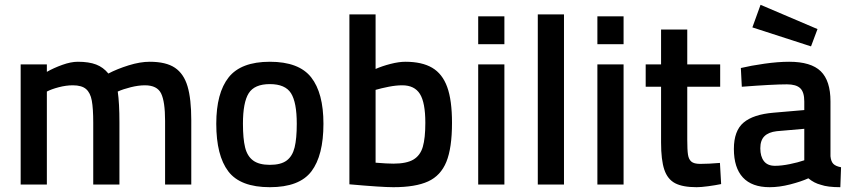

<svg xmlns="http://www.w3.org/2000/svg" viewBox="-20 -768 3547 799"><path d="M66 -500H175V-469Q203 -485 239 -498Q275 -511 304 -511Q350 -511 380 -499.5Q410 -488 431 -462Q467 -481 515 -496Q563 -511 603 -511Q671 -511 708 -486Q745 -461 760.5 -408.5Q776 -356 776 -268V0H667V-265Q667 -345 650.5 -379Q634 -413 583 -413Q556 -413 524 -405Q492 -397 470 -387Q477 -339 477 -259V0H368V-257Q368 -317 362 -349.5Q356 -382 338 -397.5Q320 -413 283 -413Q255 -413 224.5 -405Q194 -397 175 -387V0H66Z M880 -253Q880 -381 931.5 -446Q983 -511 1103 -511Q1224 -511 1275 -446Q1326 -381 1326 -253Q1326 -121 1276 -55Q1226 11 1103 11Q980 11 930 -55Q880 -121 880 -253ZM1215 -253Q1215 -342 1191 -380Q1167 -418 1103 -418Q1039 -418 1015 -380Q991 -342 991 -253Q991 -191 1000 -154.5Q1009 -118 1033.5 -100Q1058 -82 1103 -82Q1149 -82 1173 -100Q1197 -118 1206 -154.5Q1215 -191 1215 -253Z M1434 -1V-708H1543V-481Q1570 -493 1605 -502Q1640 -511 1667 -511Q1736 -511 1778.5 -486Q1821 -461 1841 -406Q1861 -351 1861 -257Q1861 -152 1837.5 -94.5Q1814 -37 1761.5 -13Q1709 11 1617 11Q1568 11 1434 -1ZM1750 -257Q1750 -341 1727.5 -377Q1705 -413 1654 -413Q1628 -413 1597.5 -407Q1567 -401 1543 -394V-91Q1591 -87 1617 -87Q1672 -87 1700.5 -104Q1729 -121 1739.5 -157Q1750 -193 1750 -257Z M1970 -700H2079V-584H1970ZM1970 -500H2079V0H1970Z M2218 -708H2327V0H2218Z M2466 -700H2575V-584H2466ZM2466 -500H2575V0H2466Z M2731 -175V-407H2667V-500H2731V-645H2840V-500H2977V-407H2840V-187Q2840 -144 2843 -124.5Q2846 -105 2857 -95.5Q2868 -86 2894 -86Q2928 -86 2976 -90L2981 -2Q2957 3 2927 7Q2897 11 2879 11Q2821 11 2789.5 -5.5Q2758 -22 2744.5 -62Q2731 -102 2731 -175Z M3034 -148Q3034 -224 3074.5 -258Q3115 -292 3199 -299L3327 -310V-346Q3327 -385 3310 -401Q3293 -417 3255 -417Q3197 -417 3067 -407L3063 -485Q3105 -495 3161.5 -503Q3218 -511 3264 -511Q3355 -511 3395.5 -471.5Q3436 -432 3436 -346V-118Q3438 -96 3448 -86Q3458 -76 3480 -72L3477 11Q3424 11 3396 1Q3368 -6 3344 -26Q3313 -12 3268 -0.5Q3223 11 3183 11Q3109 11 3071.5 -29.5Q3034 -70 3034 -148ZM3327 -101V-232L3212 -222Q3178 -218 3161 -201Q3144 -184 3144 -151Q3144 -117 3159 -97.5Q3174 -78 3205 -78Q3232 -78 3266.5 -85Q3301 -92 3327 -101ZM3111 -654 3145 -748 3382 -647 3355 -575Z"/></svg>

Font: Cairo SemiBold
Style: Regular
Weight: 600
Designer: Mohamed Gaber, Accademia di Belle Arti di Urbino and others
Foundry: Kief Type Foundry, Accademia di Belle Arti di Urbino and others
Version: Version 3.011